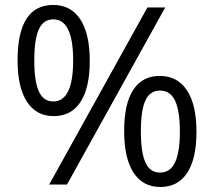

<svg xmlns="http://www.w3.org/2000/svg" viewBox="-20 -744 863 774"><path d="M194.8 -724.1Q265.6 -724.1 303.7 -666Q341.8 -607.9 341.8 -498.8Q341.8 -389.6 304.4 -332.8Q267.1 -275.9 196.5 -275.9Q126 -275.9 88.4 -334.2Q50.8 -392.6 50.8 -501Q50.8 -724.1 194.8 -724.1ZM250 0H178.2L574.2 -713.9H646ZM194.8 -666Q154.8 -666 136.5 -625.7Q118.2 -585.4 118.2 -501Q118.2 -416.5 136.5 -375.7Q154.8 -335 194.8 -335Q274.9 -335 274.9 -500.5Q274.9 -666 194.8 -666ZM480.5 -216.1Q480.5 -325.7 517.1 -381.8Q553.7 -438 624.3 -438Q694.8 -438 733.4 -380.1Q772 -322.3 772 -213.1Q772 -104 734.6 -47.1Q697.3 9.8 626.5 9.8Q555.7 9.8 518.1 -48.3Q480.5 -106.4 480.5 -216.1ZM705.1 -214.1Q705.1 -298.3 685.5 -338.6Q666 -378.9 625.2 -378.9Q584.5 -378.9 566.2 -339.1Q547.9 -299.3 547.9 -214.6Q547.9 -129.9 566.2 -89.1Q584.5 -48.3 625.2 -48.3Q666 -48.3 685.5 -89.1Q705.1 -129.9 705.1 -214.1Z"/></svg>

Font: Open Sans Hebrew
Style: Regular
Weight: 400
Foundry: Ascender Corporation, Yanek Iontef
Version: Version 2.001;PS 002.001;hotconv 1.0.70;makeotf.lib2.5.58329